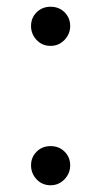

<svg xmlns="http://www.w3.org/2000/svg" viewBox="-20 -542 333 569"><path d="M72 -52Q72 -76 88.5 -92.5Q105 -109 130 -109Q155 -109 171.5 -92.5Q188 -76 188 -52Q188 -28 171 -10.5Q154 7 130 7Q105 7 88.5 -10.5Q72 -28 72 -52ZM72 -465Q72 -489 88.5 -505.5Q105 -522 130 -522Q155 -522 171.5 -505.5Q188 -489 188 -465Q188 -441 171 -423.5Q154 -406 130 -406Q105 -406 88.5 -423.5Q72 -441 72 -465Z"/></svg>

Font: Be Vietnam
Style: Regular
Weight: 400
Designer: Gabriel Lam
Foundry: TypeRant
Version: Version 4.000